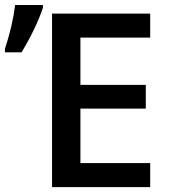

<svg xmlns="http://www.w3.org/2000/svg" viewBox="-55 -770 699 790"><path d="M563 0H159.2V-713.9H563V-615.2H275.9V-420.9H544.9V-323.2H275.9V-99.1H563ZM121.6 -749.5V-737.8Q93.3 -653.8 33.7 -554.7H-34.7V-568.8Q-2.9 -666 7.3 -749.5Z"/></svg>

Font: OpenSans-Semibold
Style: Regular
Weight: 600
Foundry: Ascender Corporation
Version: Version 1.10